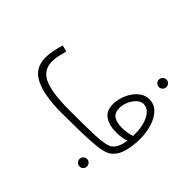

<svg xmlns="http://www.w3.org/2000/svg" viewBox="-195 -922 1368 1368"><g transform="rotate(45 489.0 -238.0)"><path d="M400 21Q224 21 132 -25Q40 -71 40 -177Q40 -212 48 -251.5Q56 -291 67 -325L115 -313Q108 -287 100.5 -254.5Q93 -222 93 -191Q93 -104 171.5 -68Q250 -32 426 -32Q578 -32 682 -35.5Q786 -39 822 -63Q840 -76 853 -102Q866 -128 872 -172Q851 -163 824.5 -159.5Q798 -156 769 -156Q704 -156 659.5 -185.5Q615 -215 615 -283Q615 -319 627 -355.5Q639 -392 660.5 -423Q682 -454 711 -472.5Q740 -491 775 -491Q825 -491 859 -456Q893 -421 910.5 -365Q928 -309 928 -245Q928 -178 913 -119Q898 -60 857 -25Q820 7 703 14Q586 21 400 21ZM667 -294Q667 -247 697 -227.5Q727 -208 776 -208Q804 -208 830 -212Q856 -216 877 -224Q877 -237 877 -251Q877 -297 864.5 -340Q852 -383 828 -410.5Q804 -438 769 -438Q743 -438 719.5 -416Q696 -394 681.5 -361.5Q667 -329 667 -294ZM762 -600Q745 -600 734 -611Q723 -622 723 -638Q723 -653 734 -664.5Q745 -676 762 -676Q777 -676 788 -664.5Q799 -653 799 -638Q799 -622 788 -611Q777 -600 762 -600ZM762 200Q745 200 734 189Q723 178 723 163Q723 147 734 135.5Q745 124 762 124Q777 124 788 135.5Q799 147 799 163Q799 178 788 189Q777 200 762 200Z"/></g></svg>

Font: Noto Sans Arabic UI Lt
Style: Regular
Weight: 300
Designer: Monotype Design Team, Nadine Chahine and Nizar Qandah
Foundry: Monotype Imaging Inc.
Version: Version 2.010; ttfautohint (v1.8.4.7-5d5b)